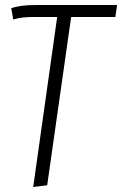

<svg xmlns="http://www.w3.org/2000/svg" viewBox="-20 -543 489 769"><path d="M442 -475H265L169 199L113 206L209 -475H122Q92 -475 73 -473Q54 -471 33 -465L25 -510Q45 -517 69 -520Q93 -523 129 -523H449Z"/></svg>

Font: Fira Sans Condensed Light
Style: Italic
Weight: 300
Width: 3
Italic angle: -8°
Designer: Carrois Corporate & Edenspiekermann AG
Foundry: Carrois Corporate GbR & Edenspiekermann AG
Version: Version 4.203